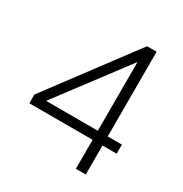

<svg xmlns="http://www.w3.org/2000/svg" viewBox="-172 -877 962 1009"><g transform="rotate(30 309.0 -372.5)"><path d="M489 0V-176H575V-231H489V-745H431L45 -229V-176H429V0ZM115 -231 429 -648V-231Z"/></g></svg>

Font: Plus Jakarta Sans Light
Style: Regular
Weight: 300
Designer: Gumpita Rahayu
Foundry: Tokotype
Version: Version 2.071;gftools[0.9.30]